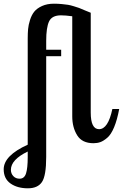

<svg xmlns="http://www.w3.org/2000/svg" viewBox="-104 -769 665 1039"><path d="M-84 147Q-84 73 46 14V-561Q46 -589 48 -611.5Q50 -634 58.5 -661Q67 -688 81.5 -706Q96 -724 123.5 -736.5Q151 -749 188 -749Q210 -749 230.5 -747Q251 -745 264 -743Q277 -741 296 -735Q315 -729 324 -726L355 -713Q378 -704 387 -700V-160Q387 -70 432 -70Q481 -70 504 -179H541Q530 -120 513.5 -80.5Q497 -41 476.5 -23.5Q456 -6 439 0Q422 6 402 6Q340 6 313.5 -37Q287 -80 287 -139V-681Q250 -686 226 -686Q177 -686 161.5 -653Q146 -620 146 -548V-500H227V-465H146V80Q146 182 123 216Q100 250 47 250Q-10 250 -47 224Q-84 198 -84 147ZM-45 150Q-45 170 -32 184Q-19 198 2 198Q28 198 37 169Q46 140 46 82V51Q-45 95 -45 150Z"/></svg>

Font: Lobster Two
Style: Regular
Weight: 400
Designer: Pablo Impallari
Foundry: Pablo Impallari. www.impallari.com
Version: Version 1.006